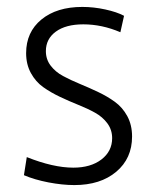

<svg xmlns="http://www.w3.org/2000/svg" viewBox="-20 -530 442 560"><path d="M113.8 -380.9Q113.8 -356.9 127.7 -338.6Q141.6 -320.3 163.8 -308.3Q186 -296.4 212.6 -285.4Q239.3 -274.4 266.1 -261.7Q293 -249 315.2 -232.9Q337.4 -216.8 351.3 -191.2Q365.2 -165.5 365.2 -131.8Q365.2 -67.9 319.1 -29.1Q272.9 9.8 196.8 9.8Q162.1 9.8 121.3 2Q80.6 -5.9 49.8 -19L58.1 -71.8Q135.3 -41 193.8 -41Q244.6 -41 275.9 -64.9Q307.1 -88.9 307.1 -127Q307.1 -151.4 293.2 -170.2Q279.3 -189 257.3 -201.2Q235.4 -213.4 208.5 -224.1Q181.6 -234.9 154.8 -247.6Q127.9 -260.3 106 -275.9Q84 -291.5 70.1 -316.9Q56.2 -342.3 56.2 -375Q56.2 -436.5 100.8 -473.1Q145.5 -509.8 220.2 -509.8Q253.4 -509.8 287.1 -502.4Q320.8 -495.1 341.8 -483.9L331.1 -436Q277.3 -459 223.1 -459Q171.9 -459 142.8 -437.7Q113.8 -416.5 113.8 -380.9Z"/></svg>

Font: LT Hoop Light
Style: Regular
Weight: 300
Designer: Daniel Lyons
Foundry: LyonsType
Version: Version 1.000